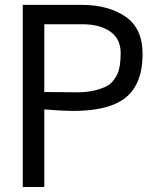

<svg xmlns="http://www.w3.org/2000/svg" viewBox="-20 -750 606 770"><path d="M157.7 -380.9Q252 -379.9 292.5 -379.9Q333 -379.9 367.2 -389.2Q401.4 -398.4 419.9 -412.1Q437.5 -425.8 450.7 -453.1Q463.9 -480.5 463.9 -537.4Q463.9 -594.2 422.1 -623.5Q380.4 -652.8 308.6 -652.8H157.7ZM71.3 0V-730.5H306.6Q414.1 -730.5 482.9 -683.6Q551.8 -636.7 551.8 -533.7Q551.8 -399.4 467.3 -346.7Q401.4 -305.7 276.9 -305.2Q226.6 -305.2 157.7 -311.5V0Z"/></svg>

Font: Oxygen
Style: Normal
Weight: 400
Designer: Vernon Adams
Foundry: Vernon Adams
Version: Version Release 0.2.2 webfont; ttfautohint (v0.8.52-bc40) -l